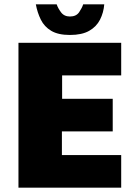

<svg xmlns="http://www.w3.org/2000/svg" viewBox="-20 -864 638 884"><path d="M65 0V-667H538V-517H266V-409H499V-259H265V-150H538V0ZM302 -703Q248 -703 216 -722Q184 -741 168 -773.5Q152 -806 145 -844H241Q246 -828 260.5 -808Q275 -788 302 -788Q331 -788 344.5 -808Q358 -828 363 -844H460Q457 -806 440.5 -773.5Q424 -741 390.5 -722Q357 -703 302 -703Z"/></svg>

Font: Maven Pro Black
Style: Regular
Weight: 900
Designer: Joe Prince
Foundry: Joe Prince
Version: Version 2.103